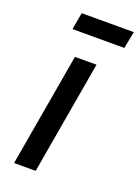

<svg xmlns="http://www.w3.org/2000/svg" viewBox="-137 -768 602 828"><g transform="rotate(20 164.5 -353.5)"><path d="M37 0H136L226 -520H127ZM76 -629H314L329 -707H90Z"/></g></svg>

Font: Fixel Display 20240404 Medium
Style: Italic
Weight: 500
Italic angle: -10°
Designer: AlfaBravo + MacPaw
Foundry: Kyrylo Tkachov, Marchela Mozhyna, Serhii Makarenko, Maria Weinstein, Zakhar Kryvoshyya
Version: Version 1.211;Glyphs 3.2 (3225)